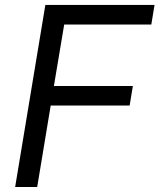

<svg xmlns="http://www.w3.org/2000/svg" viewBox="-20 -747 637 767"><path d="M128.6 0 182.5 -325.3H497.9L510.7 -403.4H195.3L236.5 -649.1H584.5L597.3 -727.3H161.2L40.5 0Z"/></svg>

Font: Riot Sans 2.0
Style: Italic
Weight: 400
Italic angle: -9.39999°
Designer: Rasmus Andersson
Foundry: rsms
Version: Version 3.006;hotconv 1.0.109;makeotfexe 2.5.65596